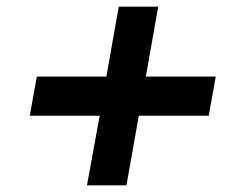

<svg xmlns="http://www.w3.org/2000/svg" viewBox="-20 -554 733 574"><path d="M240 0 278 -208H69L90 -325H298L335 -534H453L416 -325H625L604 -208H395L358 0Z"/></svg>

Font: Archivo SemiExpanded ExtraBold
Style: Italic
Weight: 800
Width: 6
Italic angle: -10°
Designer: Hector Gatti
Foundry: Omnibus-Type
Version: Version 2.001